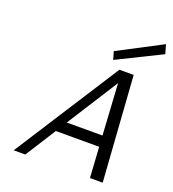

<svg xmlns="http://www.w3.org/2000/svg" viewBox="-164 -1066 1072 1191"><g transform="rotate(20 371.5 -471.0)"><path d="M508.8 -693.8H603L650.9 0H566.9L554.2 -201.7H268.1L140.1 0H63.5ZM529.3 -612.8 314 -274.4H549.8ZM726.1 -941.9 743.2 -881.8 451.7 -737.8 436.5 -790.5Z"/></g></svg>

Font: Cantarell
Style: Italic
Weight: 400
Italic angle: -16°
Designer: Dave Crossland
Version: Version 1.004